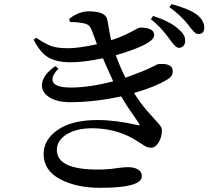

<svg xmlns="http://www.w3.org/2000/svg" viewBox="-20 -856 1040 935"><path d="M320.3 -749 317.4 -764.6Q364.3 -800.8 412.1 -800.8Q497.1 -800.8 502.9 -757.8Q504.9 -750 507.8 -731Q510.7 -711.9 514.2 -693.8Q517.6 -675.8 521.5 -660.2Q561.5 -672.9 593.8 -688.5Q626 -704.1 641.1 -712.9Q656.2 -721.7 661.1 -721.7Q730.5 -721.7 730.5 -686.5Q730.5 -667 704.1 -650.4Q658.2 -620.1 543.9 -586.9Q564.5 -530.3 590.8 -477.5Q597.7 -480.5 611.8 -485.4Q626 -490.2 632.8 -493.2Q670.9 -506.8 698.7 -519.5Q726.6 -532.2 736.8 -538.1Q747.1 -543.9 752 -543.9Q821.3 -549.8 821.3 -508.8Q821.3 -484.4 794.9 -468.8Q733.4 -431.6 632.8 -403.3Q664.1 -352.5 699.7 -312.5Q735.4 -272.5 752 -254.4Q768.6 -236.3 768.6 -221.7Q768.6 -189.5 752.9 -163.1Q737.3 -136.7 715.8 -136.7Q702.1 -136.7 691.4 -142.1Q680.7 -147.5 660.2 -161.1Q639.6 -174.8 622.1 -184.6Q533.2 -231.4 428.7 -231.4Q352.5 -231.4 304.7 -201.7Q256.8 -171.9 256.8 -126Q256.8 -30.3 455.1 -30.3Q501 -30.3 541.5 -36.1Q582 -42 602.5 -42Q632.8 -42 651.9 -30.8Q670.9 -19.5 670.9 2Q670.9 58.6 467.8 58.6Q351.6 58.6 272 16.1Q192.4 -26.4 192.4 -106.4Q192.4 -175.8 261.2 -223.6Q330.1 -271.5 455.1 -271.5Q543 -271.5 648.4 -247.1Q657.2 -244.1 658.7 -246.6Q660.2 -249 656.2 -255.9Q652.3 -262.7 636.2 -285.2Q620.1 -307.6 603 -333.5Q585.9 -359.4 570.3 -386.7Q440.4 -358.4 321.3 -358.4Q253.9 -358.4 215.8 -385.3Q177.7 -412.1 185.5 -453.6Q193.4 -495.1 250 -534.2L264.6 -521.5Q224.6 -480.5 239.3 -455.1Q253.9 -429.7 325.2 -429.7Q415 -429.7 531.2 -460Q490.2 -549.8 481.4 -572.3Q387.7 -552.7 325.2 -552.7Q257.8 -552.7 217.3 -575.2Q176.8 -597.7 143.6 -663.1L157.2 -671.9Q199.2 -642.6 229.5 -631.8Q259.8 -621.1 311.5 -621.1Q363.3 -621.1 452.1 -640.6Q448.2 -652.3 439.9 -673.8Q431.6 -695.3 428.7 -704.1Q420.9 -724.6 411.6 -732.4Q402.3 -740.2 379.9 -744.1Q352.5 -749 320.3 -749ZM714.8 -762.7 725.6 -778.3Q812.5 -750 850.6 -712.9Q883.8 -685.5 881.8 -655.3Q881.8 -641.6 873 -632.3Q864.3 -623 850.6 -623Q834 -624 804.7 -667Q766.6 -720.7 714.8 -762.7ZM804.7 -821.3 815.4 -835.9Q900.4 -813.5 939.5 -784.2Q974.6 -755.9 974.6 -721.7Q974.6 -690.4 946.3 -690.4Q943.4 -690.4 939.9 -691.4Q936.5 -692.4 934.1 -693.4Q931.6 -694.3 928.2 -697.8Q924.8 -701.2 922.9 -703.1Q920.9 -705.1 917 -709.5Q913.1 -713.9 911.1 -716.3Q909.2 -718.8 904.3 -725.1Q899.4 -731.4 897.5 -734.4Q860.4 -781.2 804.7 -821.3Z"/></svg>

Font: GenYoMin TW TTF SemiBold
Style: Regular
Weight: 600
Version: Version 1.300